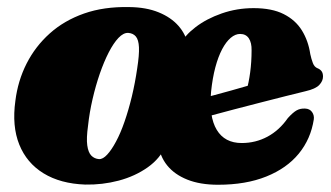

<svg xmlns="http://www.w3.org/2000/svg" viewBox="-20 -509 936 543"><path d="M345.5 -489Q393.5 -488.5 428.5 -474.2Q463.5 -460 484.8 -435.8Q506 -411.5 512 -380.5L489.5 -382.5Q501.5 -408 532.8 -432Q564 -456 607 -471Q650 -486 697 -486Q749 -486 782.2 -469.2Q815.5 -452.5 833.8 -423Q852 -393.5 857.5 -356Q860.5 -342 864.8 -330.8Q869 -319.5 878 -316Q885.5 -313 889.5 -307.5Q893.5 -302 893.5 -292.5Q893.5 -280 883 -268.8Q872.5 -257.5 844 -251Q821.5 -245.5 788.2 -237.2Q755 -229 716.8 -219Q678.5 -209 641.5 -199.5Q604.5 -190 574 -181.5Q543.5 -173 525.2 -168.2Q507 -163.5 507 -163.5L502 -218.5Q502 -218.5 513 -221.2Q524 -224 543 -228.8Q562 -233.5 585.5 -239.8Q609 -246 634.5 -253.2Q660 -260.5 684.5 -267.5L677 -252.5Q683.5 -274.5 687.5 -304.2Q691.5 -334 691.5 -366.5Q692 -388 683.8 -400.5Q675.5 -413 659 -413Q645.5 -413 632.5 -402Q619.5 -391 608.2 -369.8Q597 -348.5 589 -318.5Q581 -288.5 577 -250Q570.5 -179 593 -141.8Q615.5 -104.5 663.5 -104.5Q703 -104.5 736.5 -122.5Q770 -140.5 794 -175Q808.5 -191 818.8 -196.8Q829 -202.5 842.5 -202Q856 -201.5 862.5 -192.2Q869 -183 867.5 -171.5Q859 -116 825 -74.5Q791 -33 733.2 -9.8Q675.5 13.5 596.5 13.5Q546 13.5 509.8 -1Q473.5 -15.5 452.8 -41.2Q432 -67 428 -101.5L450 -99Q433.5 -61 397.8 -35.8Q362 -10.5 315.8 1.8Q269.5 14 221 13Q151 10.5 103.2 -18.8Q55.5 -48 34.5 -100.2Q13.5 -152.5 23.5 -224Q30.5 -280.5 55.2 -329.2Q80 -378 120.8 -414.5Q161.5 -451 217.8 -470.8Q274 -490.5 345.5 -489ZM260 -59Q271 -58.5 283.2 -71.8Q295.5 -85 308.2 -108.8Q321 -132.5 332.2 -165Q343.5 -197.5 352.8 -235.8Q362 -274 368 -315.5Q374 -354 373 -375.2Q372 -396.5 364.2 -405.8Q356.5 -415 342.5 -416Q329 -416.5 315 -401.8Q301 -387 287.5 -360.8Q274 -334.5 262.2 -300.5Q250.5 -266.5 241.8 -228.8Q233 -191 229 -153.5Q224 -118 226.8 -98Q229.5 -78 238.2 -69Q247 -60 260 -59Z"/></svg>

Font: Fraunces Black
Style: Italic
Weight: 900
Italic angle: -16°
Version: Version 1.000;[b76b70a41]